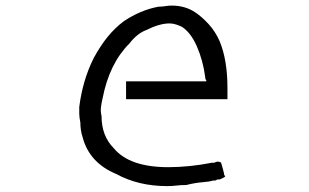

<svg xmlns="http://www.w3.org/2000/svg" viewBox="-20 -629 1083 673"><path d="M535.2 -605.5Q546.9 -605.5 558.6 -607.4Q570.3 -609.4 582 -609.4Q628.9 -609.4 664.1 -585.9Q687.5 -570.3 710.9 -544.9Q734.4 -519.5 750 -484.4Q777.3 -418 777.3 -320.3V-281.2H421.9V-343.8H703.1V-347.7Q699.2 -351.6 699.2 -359.4Q691.4 -418 669.9 -466.8Q648.4 -515.6 617.2 -535.2Q609.4 -539.1 597.7 -543Q585.9 -546.9 574.2 -546.9Q539.1 -546.9 492.2 -523.4Q460.9 -511.7 433.6 -476.6Q363.3 -406.2 339.8 -285.2Q335.9 -269.5 334 -253.9Q332 -238.3 335.9 -222.7Q335.9 -152.3 378.9 -109.4Q433.6 -43 570.3 -43Q605.5 -43 644.5 -46.9Q683.6 -50.8 722.7 -58.6H730.5Q746.1 -66.4 753.9 -58.6V-62.5Q753.9 -62.5 761.7 -35.2L765.6 -19.5V-15.6L769.5 -11.7Q769.5 -7.8 750 0H742.2L734.4 3.9H730.5H726.6Q714.8 7.8 689.5 9.8Q664.1 11.7 632.8 19.5Q613.3 19.5 597.7 21.5Q582 23.4 566.4 23.4Q464.8 23.4 386.7 -19.5Q293 -58.6 269.5 -148.4Q261.7 -171.9 261.7 -199.2Q257.8 -218.8 257.8 -230.5Q257.8 -242.2 257.8 -253.9Q269.5 -347.7 308.6 -425.8Q332 -468.8 357.4 -500Q382.8 -531.2 414.1 -554.7Q472.7 -593.8 535.2 -605.5Z"/></svg>

Font: 和音 by 宁静之雨，公众号njzyshare
Style: Regular
Weight: 400
Designer: Steve Matteson
Foundry: Ascender Corporation
Version: Version 6.00;June 8, 2018;FontCreator 11.0.0.2388 32-bit